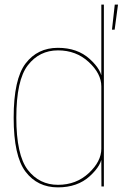

<svg xmlns="http://www.w3.org/2000/svg" viewBox="-20 -805 530 829"><path d="M463.5 -677H475L489.5 -785H475.5ZM418 0H428.5V-785H417.5V-109.5ZM230 4Q314.5 4 367.5 -44.2Q420.5 -92.5 420.5 -135.5L417.5 -163Q417.5 -108 363.2 -57.5Q309 -7 230.5 -7Q150 -7 100.2 -71.2Q50.5 -135.5 50.5 -297Q50.5 -459 100.2 -523.2Q150 -587.5 230.5 -587.5Q309 -587.5 363.2 -537.2Q417.5 -487 417.5 -432L420.5 -459Q420.5 -502 367.5 -550.2Q314.5 -598.5 230 -598.5Q142 -598.5 90.5 -531Q39 -463.5 39 -297Q39 -131 90.5 -63.5Q142 4 230 4Z"/></svg>

Font: Anybody Thin Thin
Style: Regular
Weight: 250
Version: Version 1.113;gftools[0.9.25]